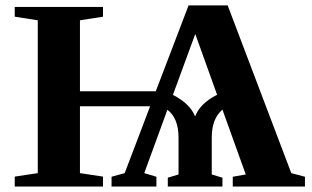

<svg xmlns="http://www.w3.org/2000/svg" viewBox="-20 -680 1138 700"><path d="M1091.8 0H828.6V-35.6L876 -43.9L791 -280.3Q752 -247.6 752 -178.2V-43.9L791 -32.2V0H591.8V-32.2L630.9 -43.9V-178.2Q630.9 -249 590.3 -279.8L505.9 -48.8L550.3 -35.6V0H386.7V-35.6L434.6 -48.8L527.3 -292.5H271.5V-48.8L355.5 -36.1V0H33.7V-36.1L117.7 -48.8V-606L33.7 -619.1V-654.8H355.5V-619.1L271.5 -606V-347.2H547.9L667.5 -660.2H810.1L1042 -48.8L1091.8 -35.6ZM610.4 -334Q672.9 -302.2 691.4 -255.4Q709 -302.7 771.5 -334.5L691.9 -556.2Z"/></svg>

Font: Tinos
Style: Bold
Weight: 700
Designer: Steve Matteson
Foundry: Monotype Imaging Inc.
Version: Version 1.23